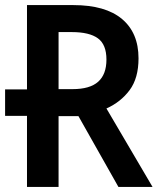

<svg xmlns="http://www.w3.org/2000/svg" viewBox="-20 -734 640 754"><path d="M86 0V-279H0V-383H86V-714H268Q394 -714 459 -659.5Q524 -605 524 -505Q524 -427 489 -380Q454 -333 398 -308L579 0H445L288 -278H210V0ZM265 -384Q333 -384 365.5 -413Q398 -442 398 -500Q398 -559 364.5 -583.5Q331 -608 262 -608H210V-384Z"/></svg>

Font: Noto Sans Mono SemiBold
Style: Regular
Weight: 600
Designer: Monotype Design Team
Foundry: Monotype Imaging Inc.
Version: Version 2.014; ttfautohint (v1.8.4.7-5d5b)